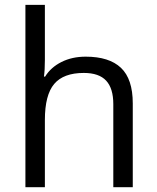

<svg xmlns="http://www.w3.org/2000/svg" viewBox="-20 -780 654 800"><path d="M452.1 0V-346.2Q452.1 -411.6 422.4 -443.8Q392.6 -476.1 329.1 -476.1Q244.6 -476.1 205.8 -430.2Q167 -384.3 167 -279.8V0H85.9V-759.8H167V-529.8Q167 -488.3 163.1 -460.9H168Q191.9 -499.5 236.1 -521.7Q280.3 -543.9 336.9 -543.9Q435.1 -543.9 484.1 -497.3Q533.2 -450.7 533.2 -349.1V0Z"/></svg>

Font: f01947593
Style: Regular
Weight: 400
Foundry: Ascender Corporation
Version: Version 1.10